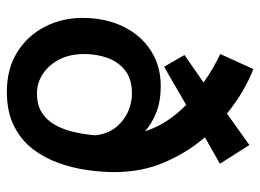

<svg xmlns="http://www.w3.org/2000/svg" viewBox="-122 -652 777 574"><g transform="rotate(90 267.0 -364.5)"><path d="M254 4Q185 4 135.5 -27Q86 -58 59.5 -109.5Q33 -161 33 -222Q33 -290 58.5 -343Q84 -396 130 -426Q176 -456 236 -456Q284 -456 317.5 -442Q351 -428 372 -409Q360 -446 339.5 -476.5Q319 -507 293 -532L179 -466L144 -527L226 -584Q204 -600 182 -612.5Q160 -625 141 -634L186 -733Q217 -721 251.5 -701Q286 -681 319 -654L413 -721L469 -633L390 -588Q435 -536 464.5 -468Q494 -400 494 -317Q494 -280 488 -237Q482 -194 467 -151.5Q452 -109 425.5 -74Q399 -39 356.5 -17.5Q314 4 254 4ZM259 -86Q291 -86 313.5 -99Q336 -112 350.5 -136Q365 -160 373 -192Q381 -224 384 -261Q379 -300 358.5 -324Q338 -348 311.5 -359Q285 -370 259 -370Q216 -370 190 -349.5Q164 -329 152.5 -296.5Q141 -264 141 -227Q141 -185 157 -153.5Q173 -122 200 -104Q227 -86 259 -86Z"/></g></svg>

Font: Kreon Light Medium
Style: Regular
Weight: 500
Version: Version 2.002